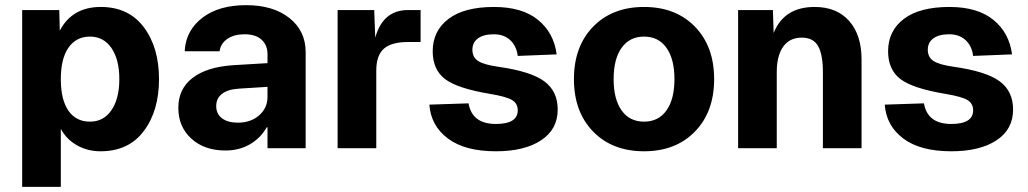

<svg xmlns="http://www.w3.org/2000/svg" viewBox="-20 -575 3987 745"><path d="M66 150V-536H210L212 -456Q260 -548 371 -548Q479 -548 538 -469.5Q597 -391 597 -268Q597 -145 538 -66.5Q479 12 370 12Q320 12 279 -11Q238 -34 216 -75V150ZM329 -103Q382 -103 412.5 -147.5Q443 -192 443 -268Q443 -344 412.5 -388.5Q382 -433 329 -433Q276 -433 246 -390.5Q216 -348 216 -268Q216 -188 245.5 -145.5Q275 -103 329 -103Z M855 9Q773 9 722.5 -37Q672 -83 672 -156V-157Q672 -230 727 -272.5Q782 -315 884 -322L1018 -330V-364Q1018 -400 995 -421Q972 -442 929 -442Q889 -442 863.5 -425Q838 -408 833 -381L832 -376H697V-382Q703 -459 766.5 -507Q830 -555 935 -555Q1040 -555 1103 -505Q1166 -455 1166 -373V0H1018V-81H1015Q991 -39 949.5 -15Q908 9 855 9ZM819 -163Q819 -133 841.5 -116Q864 -99 903 -99Q953 -99 985.5 -127.5Q1018 -156 1018 -199V-238L906 -231Q863 -228 841 -210.5Q819 -193 819 -164Z M1290 0V-536H1432L1436 -429Q1466 -536 1563 -536H1612V-412H1563Q1499 -412 1469.5 -386Q1440 -360 1440 -301V0Z M1904 12Q1784 12 1718 -37.5Q1652 -87 1646 -169L1798 -174Q1812 -94 1904 -94Q1989 -94 1989 -147Q1989 -173 1967.5 -186.5Q1946 -200 1880 -211Q1754 -232 1706.5 -268.5Q1659 -305 1659 -376Q1659 -455 1720 -501.5Q1781 -548 1897 -548Q2006 -548 2067.5 -498Q2129 -448 2140 -364L1989 -358Q1984 -397 1959.5 -419.5Q1935 -442 1896 -442Q1856 -442 1834.5 -426Q1813 -410 1813 -382Q1813 -353 1835 -338.5Q1857 -324 1913 -316Q2040 -298 2092 -259.5Q2144 -221 2144 -150Q2144 -73 2079.5 -30.5Q2015 12 1904 12Z M2676.5 -64.5Q2602 12 2479 12Q2356 12 2281.5 -64.5Q2207 -141 2207 -268Q2207 -395 2281.5 -471.5Q2356 -548 2479 -548Q2602 -548 2676.5 -471.5Q2751 -395 2751 -268Q2751 -141 2676.5 -64.5ZM2392 -146.5Q2423 -103 2479 -103Q2535 -103 2566 -146.5Q2597 -190 2597 -268Q2597 -346 2566 -389.5Q2535 -433 2479 -433Q2423 -433 2392 -389.5Q2361 -346 2361 -268Q2361 -190 2392 -146.5Z M2844 0V-536H2979L2982 -447Q3022 -548 3141 -548Q3227 -548 3275 -493.5Q3323 -439 3323 -345V0H3173V-295Q3173 -363 3154.5 -396Q3136 -429 3091 -429Q3044 -429 3019 -394Q2994 -359 2994 -295V0Z M3671 12Q3551 12 3485 -37.5Q3419 -87 3413 -169L3565 -174Q3579 -94 3671 -94Q3756 -94 3756 -147Q3756 -173 3734.5 -186.5Q3713 -200 3647 -211Q3521 -232 3473.5 -268.5Q3426 -305 3426 -376Q3426 -455 3487 -501.5Q3548 -548 3664 -548Q3773 -548 3834.5 -498Q3896 -448 3907 -364L3756 -358Q3751 -397 3726.5 -419.5Q3702 -442 3663 -442Q3623 -442 3601.5 -426Q3580 -410 3580 -382Q3580 -353 3602 -338.5Q3624 -324 3680 -316Q3807 -298 3859 -259.5Q3911 -221 3911 -150Q3911 -73 3846.5 -30.5Q3782 12 3671 12Z"/></svg>

Font: Txt Sans
Style: Bold
Weight: 700
Designer: Open Source
Foundry: XRLN
Version: Version 1.0